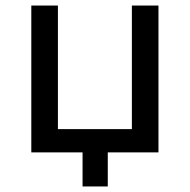

<svg xmlns="http://www.w3.org/2000/svg" viewBox="-20 -550 686 693"><path d="M552 -530V0H369V123H278V0H93V-530H189V-84H456V-530Z"/></svg>

Font: Montserrat Z Med
Style: Regular
Weight: 500
Designer: Julieta Ulanovsky
Foundry: Julieta Ulanovsky
Version: Version 8.000